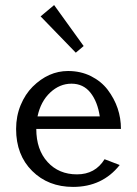

<svg xmlns="http://www.w3.org/2000/svg" viewBox="-20 -732 542 762"><path d="M43.9 0ZM194.8 -711.9 312 -549.3 280.8 -522.9 141.1 -667ZM455.1 -77.1Q386.2 9.8 270 9.8Q171.4 9.8 107.7 -53.5Q43.9 -116.7 43.9 -220.2Q43.9 -271 62 -314.9Q80.1 -358.4 109.4 -387.7Q172.4 -450.2 250 -450.2Q300.3 -450.2 341.3 -429.7Q381.8 -409.2 407.2 -376Q460 -306.2 460 -220.2H124Q124 -138.2 168.7 -89.1Q213.4 -40 285.6 -40Q357.9 -40 395 -100.1ZM128.9 -270H376Q367.2 -328.6 338.9 -364.3Q310.5 -399.9 263.7 -399.9Q216.8 -399.9 179.2 -364.7Q141.6 -329.6 128.9 -270Z"/></svg>

Font: Pfennig
Style: Medium
Weight: 500
Version: Version 20120410 ; ttfautohint (v0.8)